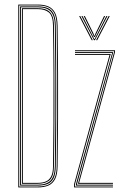

<svg xmlns="http://www.w3.org/2000/svg" viewBox="-20 -820 538 840"><path d="M60 0V-800H146Q172 -800 191.1 -792.1Q210.2 -784.2 220.9 -764.1Q231.5 -744 232 -707Q233.5 -597 234 -498.2Q234.5 -399.5 234 -301Q233.5 -202.5 232 -93Q231.5 -56.5 221 -36.2Q210.5 -16 191.2 -8Q172 0 145 0ZM64 -4H145Q164.5 -4 179.8 -8.1Q195 -12.2 205.6 -22.2Q216.2 -32.2 222 -49.5Q227.8 -66.8 228 -93Q229.5 -202.5 230 -301Q230.5 -399.5 230 -498.2Q229.5 -597 228 -707Q227.5 -743 217.5 -762.2Q207.5 -781.5 189.2 -788.8Q171 -796 146 -796H64ZM68 -8V-792H146Q170 -792 187.2 -785.4Q204.5 -778.8 214 -760.4Q223.5 -742 224 -707Q225.2 -624.5 225.8 -548.9Q226.2 -473.2 226.2 -399.6Q226.2 -326 225.8 -250.6Q225.2 -175.2 224 -93Q223.5 -58.5 214.2 -40.1Q205 -21.8 187.5 -14.9Q170 -8 145 -8ZM72 -12H145Q184.5 -12 202 -31Q219.5 -50 220 -93Q221.5 -202.5 222 -306.2Q222.5 -410 222 -509.8Q221.5 -609.5 220 -707Q219.5 -750.8 202.1 -769.4Q184.8 -788 146 -788H72ZM76 -16V-784H146Q169.8 -784 185.1 -776.6Q200.5 -769.2 208.1 -752.5Q215.8 -735.8 216 -707Q217.2 -613.5 217.9 -516.6Q218.5 -419.8 218.1 -315.1Q217.8 -210.5 216 -93Q215.5 -48.2 197.5 -32.1Q179.5 -16 145 -16ZM80 -20H145Q166.2 -20 181.1 -26.4Q196 -32.8 203.9 -48.6Q211.8 -64.5 212 -93Q213.2 -181.5 213.9 -282.1Q214.5 -382.8 214.1 -490.4Q213.8 -598 212 -707Q211.5 -751 193.8 -765.5Q176 -780 146 -780H80ZM321 -16 479.2 -592.2V-596H308.2V-600H483.2V-591.8L326.2 -20H474.2V-16ZM304.2 0V-15L459.2 -580H308.2V-584H464.5L308.2 -14.5V-4H474.2V0ZM312.2 -8V-14L470.2 -587V-588H308.2V-592H475.2V-591L316.2 -12H474.2V-8ZM326.2 -749.8H331.2L386.2 -644H381.2ZM336.2 -749.8H341.2L388.2 -657.8L392.2 -649.5H394.2L398.2 -657.8L445.2 -749.8H450.2L395.2 -644H391.2ZM346.2 -749.8H351.2L388.8 -673.8L392.2 -664H394.2L397.8 -673.8L435.2 -749.8H440.2L400.2 -669.2L395.2 -658.2H391.2L386.2 -669.2ZM455.2 -749.8H460.2L405.2 -644H400.2Z"/></svg>

Font: Big Shoulders Inline Display SC Thin
Style: Regular
Weight: 100
Designer: Patric King
Foundry: XO Type Co
Version: Version 2.002